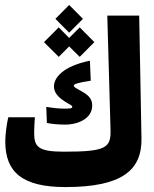

<svg xmlns="http://www.w3.org/2000/svg" viewBox="-20 -757 626 782"><path d="M246.6 4.9C477.5 4.9 558.6 -64 556.2 -193.8L546.9 -693.4H417L430.2 -228C432.1 -154.8 412.1 -139.2 240.7 -139.2C136.7 -139.2 119.1 -158.2 119.1 -215.3C119.1 -235.4 120.6 -258.8 122.1 -279.3H13.7C7.3 -252.9 1.5 -208 1.5 -180.7C1.5 -55.7 70.8 4.9 246.6 4.9ZM245.1 -249.5C300.8 -249.5 355.5 -275.9 355.5 -326.7C355.5 -349.1 347.2 -366.7 309.6 -386.7C284.7 -400.4 280.8 -402.8 280.8 -408.7C280.8 -414.1 295.9 -420.4 349.6 -428.2L346.2 -509.8C234.4 -486.8 199.7 -439.5 199.7 -404.8C199.7 -380.9 216.3 -361.3 243.7 -343.8C264.6 -330.1 274.4 -328.6 274.4 -321.3C274.4 -315.9 265.6 -314.5 242.2 -314.5C218.8 -314.5 194.3 -317.4 168.5 -321.8L170.9 -256.3C188.5 -252.4 216.3 -249.5 245.1 -249.5ZM304.7 -525.4 364.3 -585.4 304.7 -645.5 261.7 -602.5 219.2 -645.5 159.2 -585.4 219.2 -525.4 261.7 -567.9ZM261.7 -624 317.9 -680.2 261.7 -736.8 205.6 -680.2Z"/></svg>

Font: Cascadia Mono NF
Style: Bold
Weight: 700
Monospace: yes
Designer: Aaron Bell
Foundry: Saja Typeworks
Version: Version 2404.023